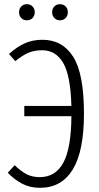

<svg xmlns="http://www.w3.org/2000/svg" viewBox="-20 -886 475 917"><path d="M381 -343Q381 -164 327.5 -76.5Q274 11 171 11Q123 11 86 -8.5Q49 -28 17 -61L50 -97Q79 -69 106 -54.5Q133 -40 170 -40Q245 -40 282.5 -109Q320 -178 321 -331H96V-380H321Q317 -526 281.5 -586Q246 -646 182 -646Q145 -646 117 -634.5Q89 -623 53 -594L23 -628Q60 -662 98 -679Q136 -696 183 -696Q278 -696 329.5 -615Q381 -534 381 -343ZM146 -828Q146 -811 135.5 -800Q125 -789 108 -789Q92 -789 81.5 -800Q71 -811 71 -828Q71 -844 81.5 -855Q92 -866 108 -866Q125 -866 135.5 -855Q146 -844 146 -828ZM304 -828Q304 -811 293.5 -800Q283 -789 266 -789Q250 -789 239.5 -800Q229 -811 229 -828Q229 -844 239.5 -855Q250 -866 266 -866Q283 -866 293.5 -855Q304 -844 304 -828Z"/></svg>

Font: Fira Sans Extra Condensed Light
Style: Regular
Weight: 300
Width: 1
Designer: Carrois Corporate & Edenspiekermann AG
Foundry: Carrois Corporate GbR & Edenspiekermann AG
Version: Version 4.203